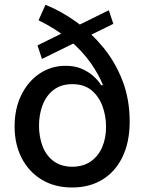

<svg xmlns="http://www.w3.org/2000/svg" viewBox="-20 -791 618 822"><path d="M465.3 -689 159.7 -538.6 140.6 -596.7 445.8 -747.1ZM288.6 11.7Q213.9 11.7 158.4 -22Q103 -55.7 72.8 -114.5Q42.5 -173.3 42.5 -250Q42.5 -325.7 71.3 -384.3Q100.1 -442.9 149.7 -476.1Q199.2 -509.3 261.2 -509.3Q300.3 -509.3 329.6 -496.6Q358.9 -483.9 379.9 -465.1Q400.9 -446.3 413.1 -426.3H420.9Q402.8 -472.7 367.4 -522.7Q332 -572.8 277.1 -619.6Q222.2 -666.5 145 -704.1L174.8 -770.5Q241.7 -743.7 305.7 -697.8Q369.6 -651.9 421.6 -588.6Q473.6 -525.4 504.4 -445.6Q535.2 -365.7 535.2 -271Q535.2 -183.1 504.6 -119.6Q474.1 -56.2 418.7 -22.2Q363.3 11.7 288.6 11.7ZM289.6 -77.1Q336.9 -77.6 368.9 -100.1Q400.9 -122.6 417.5 -161.1Q434.1 -199.7 434.1 -248.5Q434.1 -293.5 419.2 -335.2Q404.3 -377 372.6 -403.8Q340.8 -430.7 289.6 -430.7Q241.7 -430.7 210 -406.5Q178.2 -382.3 162.6 -341.8Q147 -301.3 147 -252.9Q147 -206.1 161.9 -166Q176.8 -126 208.5 -101.8Q240.2 -77.6 289.6 -77.1Z"/></svg>

Font: Inter 20pt Medium
Style: Regular
Weight: 500
Version: Version 4.001;git-66647c0bb